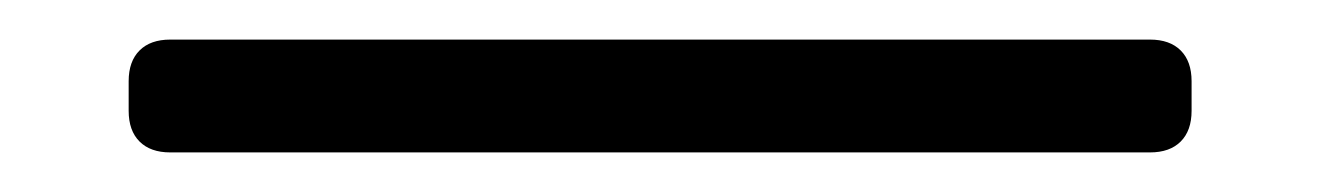

<svg xmlns="http://www.w3.org/2000/svg" viewBox="-20 43 666 97"><path d="M561 120H66Q56 120 50.5 114.5Q45 109 45 99V84Q45 74 50.5 68.5Q56 63 66 63H561Q571 63 576.5 68.5Q582 74 582 84V99Q582 109 576.5 114.5Q571 120 561 120Z"/></svg>

Font: Shippori Mincho B1 ExtraBold
Style: Regular
Weight: 800
Designer: FONTDASU
Foundry: FONTDASU / Google Inc. / but / Adobe
Version: Version 3.110; ttfautohint (v1.8.3)